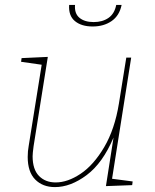

<svg xmlns="http://www.w3.org/2000/svg" viewBox="-20 -757 634 783"><path d="M437 -28 521 -17 519 -2 412 2 443 -196Q399 -92 333.5 -43Q268 6 204 6Q154 6 123.5 -25Q93 -56 93 -117Q93 -141 97 -162L150 -493L66 -505L68 -520L175 -525L117 -161Q113 -131 113 -120Q113 -66 139 -39.5Q165 -13 207 -13Q256 -13 309 -48.5Q362 -84 405 -157Q448 -230 465 -335L495 -522H515ZM262 -737H286Q283 -702 304 -684.5Q325 -667 362 -667Q398 -667 422.5 -684Q447 -701 454 -737H476Q467 -693 435 -671Q403 -649 358 -649Q312 -649 285.5 -671Q259 -693 262 -737Z"/></svg>

Font: Bitter Pro Thin
Style: Italic
Weight: 250
Italic angle: -9°
Designer: Sol Matas, and Bitter project Authors
Foundry: Sol Matas
Version: Version 1.010